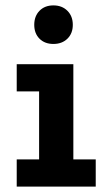

<svg xmlns="http://www.w3.org/2000/svg" viewBox="-20 -692 400 712"><path d="M42 -454H252V-101H335V0H42V-101H125V-353H42ZM178 -672Q210 -672 230 -652Q250 -632 250 -600Q250 -568 230 -548.5Q210 -529 178 -529Q146 -529 126.5 -548.5Q107 -568 107 -600Q107 -632 126.5 -652Q146 -672 178 -672Z"/></svg>

Font: Podkova ExtraBold
Style: Regular
Weight: 800
Designer: Ilya Yudin
Foundry: Cyreal (www.cyreal.org)
Version: Version 2.103